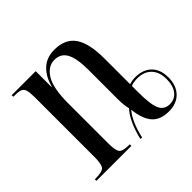

<svg xmlns="http://www.w3.org/2000/svg" viewBox="-141 -695 854 854"><g transform="rotate(-45 286.5 -267.5)"><path d="M291 6Q302 -40 318 -73.5Q334 -107 352 -126Q348 -140 346.5 -157.5Q345 -175 345 -191V-375Q345 -446 327 -479.5Q309 -513 269 -513Q229 -513 202.5 -471Q176 -429 176 -331V-81Q176 -35 187 -22.5Q198 -10 237 -10H241V0H21V-10H26Q67 -10 78.5 -22.5Q90 -35 90 -81V-457Q90 -487 85.5 -502Q81 -517 68 -521.5Q55 -526 28 -526H24V-536H175V-437H177Q190 -487 221 -516Q252 -545 301 -545Q369 -545 400 -500Q431 -455 431 -360V-198Q449 -204 469 -204Q517 -204 545 -176.5Q573 -149 573 -99Q573 -49 545 -19.5Q517 10 467 10Q415 10 388 -20Q361 -50 354 -114Q337 -95 323 -62.5Q309 -30 301 8ZM493 -10Q525 -10 543.5 -34Q562 -58 562 -99Q562 -144 538 -169Q514 -194 471 -194Q459 -194 447.5 -192Q436 -190 431 -186V-149Q431 -70 445 -40Q459 -10 493 -10Z"/></g></svg>

Font: Noto Serif Display ExtraCondensed
Style: Regular
Weight: 400
Width: 2
Designer: Monotype Design Team
Foundry: Monotype Imaging Inc.
Version: Version 2.009